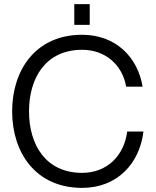

<svg xmlns="http://www.w3.org/2000/svg" viewBox="-20 -901 756 933"><path d="M379 12C551 12 659 -108 677 -262H598C584 -147 502 -61 379 -61C202 -61 121 -198 121 -360C121 -522 202 -659 379 -659C494 -659 575 -584 593 -480H673C649 -624 542 -732 379 -732C152 -732 39 -559 39 -360C39 -161 152 12 379 12ZM341 -780H416V-881H341Z"/></svg>

Font: Aspekta 350
Style: Regular
Weight: 350
Designer: Ivo Dolenc
Version: Version 2.000